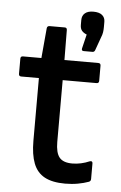

<svg xmlns="http://www.w3.org/2000/svg" viewBox="-52 -732 490 780"><g transform="rotate(5 193.5 -342.0)"><path d="M243 11Q191 11 159.5 -6Q128 -23 114 -59Q100 -95 100 -151V-407H28Q18 -407 18 -417V-479Q18 -489 28 -489H103L114 -611Q115 -621 125 -621H187Q196 -621 196 -611L197 -489H335Q345 -489 345 -479V-417Q345 -407 335 -407H197V-155Q197 -111 212.5 -92Q228 -73 265 -73Q283 -73 301 -77Q319 -81 335 -88Q347 -92 347 -80V-17Q347 -8 339 -5Q320 2 295.5 6.5Q271 11 243 11ZM272 -532Q262 -532 264 -542L278 -600Q265 -605 258 -613.5Q251 -622 251 -637V-657Q251 -675 263 -685Q275 -695 297 -695Q321 -695 333 -685Q345 -675 345 -658V-636Q345 -625 343.5 -615Q342 -605 337 -593L318 -540Q315 -532 308 -532Z"/></g></svg>

Font: Sofia Sans Semi Condensed SemiBold
Style: Regular
Weight: 600
Designer: Botio Nikoltchev, Ani Petrova
Foundry: lettersoup
Version: Version 4.100